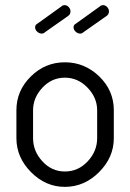

<svg xmlns="http://www.w3.org/2000/svg" viewBox="-20 -722 508 749"><path d="M44 -183C44 -133 63 -88.8 101 -50.5C139 -12.2 183 7 233 7C283.7 7 328.2 -12.2 366.5 -50.5C404.8 -88.8 424 -133 424 -183V-292C424 -343.3 405 -387.3 367 -424C329 -460.7 284.3 -479 233 -479C181.7 -479 137.3 -460.5 100 -423.5C62.7 -386.5 44 -342.7 44 -292ZM109 -183V-292C109 -324.7 121.2 -354 145.5 -380C169.8 -406 199 -419 233 -419C267 -419 296.5 -406 321.5 -380C346.5 -354 359 -324.7 359 -292V-183C359 -149 346.7 -118.8 322 -92.5C297.3 -66.2 267.7 -53 233 -53C199 -53 169.8 -66.2 145.5 -92.5C121.2 -118.8 109 -149 109 -183ZM117 -615C117 -609 119.7 -603.5 125 -598.5C130.3 -593.5 136.3 -591 143 -591C147.7 -591 151.7 -592.7 155 -596L246 -660C252 -664 255 -670 255 -678C255 -684 252.7 -689.5 248 -694.5C243.3 -699.5 238 -702 232 -702C227.3 -702 223.7 -700.7 221 -698L125 -629C119.7 -626.3 117 -621.7 117 -615ZM267 -615C267 -609 269.7 -603.5 275 -598.5C280.3 -593.5 286.3 -591 293 -591C297.7 -591 301.7 -592.7 305 -596L396 -660C402 -664 405 -670 405 -678C405 -684 402.7 -689.5 398 -694.5C393.3 -699.5 388 -702 382 -702C377.3 -702 373.7 -700.7 371 -698L275 -629C269.7 -626.3 267 -621.7 267 -615Z"/></svg>

Font: Terminal Dosis
Style: Book
Weight: 400
Designer: EdgarTolentino, PabloImpallari, IginoMarini
Foundry: EdgarTolentino, PabloImpallari, IginoMarini
Version: Version 1.006